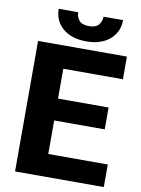

<svg xmlns="http://www.w3.org/2000/svg" viewBox="-97 -965 755 1030"><g transform="rotate(10 280.5 -450.0)"><path d="M542 -123V0H58.6V-710.9H542.5V-587.4H217.8V-424.8H493.2V-305.7H217.8V-123ZM381.8 -899.9H488.3Q488.3 -835 440.9 -794.2Q393.6 -753.4 313 -753.4Q231.9 -753.4 184.8 -794.2Q137.7 -835 137.7 -899.9H243.7Q243.7 -875 259.3 -855.7Q274.9 -836.4 313 -836.4Q350.6 -836.4 366.2 -855.7Q381.8 -875 381.8 -899.9Z"/></g></svg>

Font: Vazirmatn UI ExtraBold
Style: Regular
Weight: 800
Designer: Saber Rastikerdar
Foundry: Saber Rastikerdar
Version: Version 33.003